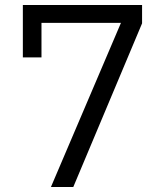

<svg xmlns="http://www.w3.org/2000/svg" viewBox="-20 -753 670 773"><path d="M552 -659 275 0H185L467 -661H147V-522H72V-733H552Z"/></svg>

Font: IBM Plex Sans JP
Style: Regular
Weight: 400
Designer: Mike Abbink; Paul van der Laan; Pieter van Rosmalen; Wujin Sim; Yejin Wi; Jinhee Kim; Boomi Park; Yona Kim; Kichan Ma
Foundry: Sandoll Inc.
Version: Version 1.001